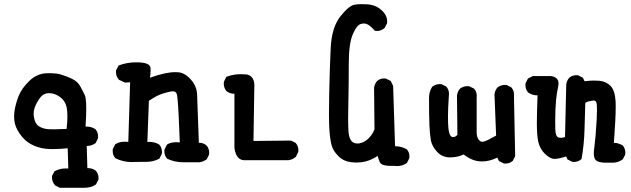

<svg xmlns="http://www.w3.org/2000/svg" viewBox="-20 -768 3040 925"><path d="M306.2 -53.7Q268.6 -49.8 235.4 -49.8Q229 -49.8 223.1 -49.8Q180.2 -50.8 144.5 -65.9Q108.4 -81.5 85 -110.6Q61.5 -139.6 53.2 -167.5Q47.9 -185.1 47.9 -205.6Q47.9 -234.4 57.6 -269Q62.5 -287.1 69.8 -305.7Q85 -343.3 121.3 -378.2Q157.7 -413.1 202.6 -415Q211.4 -415.5 218 -415.5Q224.6 -415.5 233.4 -415Q254.9 -414.6 273.9 -408.7Q300.8 -400.9 326.2 -388.7Q353 -376 365.7 -354Q377 -333.5 388.7 -309.1Q391.6 -302.2 393.1 -291Q395.5 -273.9 395.5 -241.9Q395.5 -210 392.1 -158.2Q394 -158.2 398.4 -158.2Q402.8 -158.2 409.7 -157.2Q425.3 -154.8 439.9 -145.5L440.4 -144.5Q452.6 -130.9 452.6 -109.9Q452.6 -106.4 452.1 -101.6L440.9 -78.6L439 -77.6Q420.9 -64.9 397.9 -64.5L400.9 42Q402.8 42 404.3 42Q425.8 42 441.9 54.7Q454.6 69.3 454.6 89.8Q454.6 92.8 454.1 97.7L442.4 120.6Q429.2 129.4 415.3 133.1Q401.4 136.7 385.7 136.7H268.6L246.1 125.5L245.1 124.5Q230.5 108.4 230.5 86.9Q230.5 84.5 230.5 79.6L243.2 56.6L245.1 55.7Q268.6 43.5 296.9 43.5Q302.7 43.5 309.1 43.9ZM300.8 -147Q304.7 -180.7 304.7 -203.1Q304.7 -225.6 302.7 -240.7Q298.3 -277.8 271.7 -298.6Q245.1 -319.3 216.8 -319.3Q189.5 -319.3 173.3 -297.4Q155.3 -272.5 147 -249.5Q142.1 -235.8 142.1 -220.7Q142.1 -210 144.5 -198.7Q149.4 -171.9 167.5 -159.7Q186 -147.5 213.9 -145.5Q223.6 -145 242.9 -145Q262.2 -145 300.8 -147Z M702.6 -393.6Q777.8 -420.4 823.7 -420.4Q832 -420.4 840.6 -419.7Q849.1 -418.9 858.4 -415.5Q880.4 -406.7 900.4 -383.8Q928.7 -351.6 929.7 -310.5Q930.7 -273.4 938 -80.1Q939.5 -80.1 940.4 -80.1Q960.4 -80.1 975.1 -66.9Q987.8 -52.7 987.8 -31.7Q987.8 -28.3 987.3 -23.4L976.1 -0.5L974.1 0.5Q959 11.2 940.9 13.7H862.3Q821.3 13.7 785.2 -3.4L784.2 -4.9Q772 -18.6 772 -39.6Q772 -43 772.5 -47.9L784.2 -70.8L785.6 -72.3Q802.7 -83 830.6 -83Q837.9 -83 846.2 -82Q840.3 -247.1 835 -295.9Q833 -311 831.5 -315.4Q827.1 -328.1 813.5 -328.1Q804.7 -328.1 788.8 -324.2Q772.9 -320.3 763.2 -316.9Q753.4 -313.5 748.5 -311.3Q743.7 -309.1 738.8 -306.9Q733.9 -304.7 728.8 -301.8Q723.6 -298.8 718.3 -295.9Q708 -289.6 697.3 -282.2L689.9 -84Q694.8 -84.5 700.2 -84.5Q726.1 -84.5 747.6 -71.3L748 -70.3Q760.3 -56.6 760.3 -35.6Q760.3 -32.2 759.8 -27.3L748 -3.9L746.1 -2.9Q718.8 11.7 685.5 11.7Q654.3 11.7 634.3 12.2Q614.3 12.7 612.3 12.7Q574.2 12.7 536.1 -5.4L535.2 -6.8Q522.9 -20.5 522.9 -41.5Q522.9 -44.9 523.4 -49.8L535.2 -72.8L537.1 -74.2Q555.7 -85.4 581.1 -85.4Q588.9 -85.4 598.1 -84.5L606.9 -371.6L582.5 -370.1L553.7 -383.3L552.7 -384.3Q538.6 -400.4 538.6 -421.4Q538.6 -424.3 539.1 -428.7L551.3 -452.6L554.2 -453.6Q593.3 -467.8 636.7 -467.8Q702.1 -467.8 705.1 -441.4Q705.6 -436 705.6 -430.7Q705.6 -416 702.6 -393.6Z M1158.2 3.9Q1140.1 3.9 1128.4 -7.8Q1113.8 -22.5 1109.4 -55.2V-316.4Q1108.4 -316.4 1106.9 -316.4Q1086.9 -316.4 1070.3 -329.6Q1063 -339.4 1060.5 -348.6Q1058.1 -357.9 1058.1 -363.8Q1058.1 -369.6 1058.6 -374L1070.3 -397.9L1073.2 -398.9Q1104.5 -410.6 1141.1 -410.6Q1154.8 -410.6 1169.4 -409.2Q1182.6 -406.2 1191.4 -397.9Q1205.6 -383.8 1205.6 -354.5Q1205.6 -349.6 1205.1 -344.2L1201.2 -88.9L1381.8 -90.8L1404.3 -79.6L1405.3 -78.1Q1417.5 -64.5 1417.5 -43.9Q1417.5 -41 1417 -36.1L1405.8 -12.7L1404.3 -11.7Q1389.2 1.5 1368.7 3.9Z M1883.8 -63.5Q1914.1 -63.5 1939.5 -48.8L1940.4 -47.9Q1952.6 -34.2 1952.6 -13.7Q1952.6 -10.7 1952.1 -5.9L1940.4 17.1L1939 18.1Q1918 32.2 1892.1 32.2Q1885.7 32.2 1879.4 31.2Q1875.5 31.2 1871.1 31.2Q1866.7 31.2 1860.4 31.2Q1824.2 30.3 1814 19.5Q1811.5 17.1 1810.1 14.6Q1805.2 3.4 1799.3 -16.6Q1769.5 2.4 1741.7 9.8Q1720.2 15.1 1696.8 15.1Q1685.1 15.1 1672.9 13.7Q1635.3 9.3 1610.1 -15.9Q1585 -41 1577.6 -68.1Q1570.3 -95.2 1566.9 -142.6Q1564.9 -169.9 1564.9 -215.8Q1564.9 -261.7 1565.9 -313Q1568.4 -437 1573.2 -536.4Q1578.1 -635.7 1618.7 -687.5Q1659.7 -739.7 1687 -745.1Q1703.1 -748 1720 -748Q1736.8 -748 1751 -747.1Q1793.9 -743.7 1822.8 -714.8Q1845.2 -692.4 1845.2 -666Q1845.2 -661.6 1844.7 -655.8L1833.5 -633.8L1832.5 -632.8Q1816.4 -618.7 1795.4 -618.7Q1792.5 -618.7 1786.1 -619.6Q1765.6 -643.1 1750 -650.9Q1741.7 -654.8 1733.6 -654.8Q1725.6 -654.8 1717.3 -652.3Q1710.9 -650.4 1704.6 -644Q1692.4 -631.8 1680.2 -604Q1660.2 -559.1 1660.2 -458.7Q1660.2 -358.4 1658.7 -294.9Q1657.2 -231.4 1657.2 -199.2Q1657.2 -167 1658 -152.6Q1658.7 -138.2 1659.2 -132.3Q1659.7 -126.5 1660.4 -121.6Q1661.1 -116.7 1662.4 -112.3Q1663.6 -107.9 1664.8 -104.2Q1666 -100.6 1667.5 -97.7Q1670.9 -91.3 1674.3 -87.4Q1685.5 -76.7 1701.7 -76.7Q1705.6 -76.7 1710 -77.1Q1735.4 -81.1 1757.3 -103Q1774.9 -121.1 1784.2 -145L1782.2 -345.2Q1784.7 -363.8 1796.4 -377.4Q1810.5 -390.1 1831.1 -390.1Q1834 -390.1 1838.9 -389.6L1862.3 -377.9L1874 -354.5L1883.3 -63.5Q1883.8 -63.5 1883.8 -63.5Z M2163.1 -107.9Q2175.3 -107.9 2183.6 -118.7L2181.6 -308.1Q2184.1 -326.7 2195.8 -340.8Q2211.9 -353 2232.4 -353Q2235.4 -353 2240.2 -352.5L2263.7 -341.3L2264.6 -339.8Q2276.9 -326.2 2276.9 -305.7Q2276.9 -302.7 2276.4 -299.3V-130.9Q2276.4 -104 2289.6 -91.3Q2295.4 -85 2304.2 -85Q2310.1 -85 2317.6 -88.1Q2325.2 -91.3 2333.5 -95.2Q2349.6 -103 2370.1 -114.7L2362.3 -314Q2364.7 -332.5 2376.5 -346.7Q2392.6 -358.9 2413.1 -358.9Q2416 -358.9 2420.9 -358.4L2443.4 -347.2L2444.3 -345.7Q2456.5 -332 2456.5 -311.5Q2456.5 -308.6 2456.1 -305.2L2461.9 -15.6L2450.7 6.8L2449.2 7.8Q2435.5 20 2415 20Q2412.1 20 2407.2 19.5L2383.8 7.8L2376 -8.8Q2338.4 9.8 2301.8 9.8Q2255.9 9.8 2213.9 -23.9Q2184.6 -9.8 2148.4 -9.8Q2109.9 -9.8 2085.4 -36.9Q2061 -64 2055.7 -92.3Q2050.8 -119.1 2048.8 -165.5Q2046.9 -211.9 2046.9 -295.9Q2046.9 -325.7 2061.5 -349.1L2062.5 -350.1L2063.5 -351.1Q2079.1 -362.8 2099.6 -362.8Q2102.5 -362.8 2107.4 -362.3L2129.9 -351.1L2130.9 -349.6Q2143.1 -335.9 2143.1 -315.4Q2143.1 -312.5 2142.6 -309.1Q2138.2 -243.2 2138.2 -207.5Q2138.2 -171.9 2140.1 -152.8Q2143.1 -121.1 2152.3 -111.8Q2155.3 -108.9 2158.2 -108.4Q2161.1 -107.9 2163.1 -107.9Z M2707.5 -14.2Q2669.9 -2.4 2652.3 -2.4Q2629.9 -2.4 2604.5 -27.8Q2586.4 -45.9 2577.4 -70.6Q2568.4 -95.2 2566.9 -146Q2566.4 -157.2 2566.4 -172.9Q2566.4 -221.2 2569.8 -309.1Q2568.8 -308.6 2567.4 -308.6Q2543.9 -308.6 2523.9 -323.2Q2511.2 -337.9 2511.2 -358.4Q2511.2 -361.3 2511.7 -366.2L2523.4 -389.6L2546.9 -401.4H2635.3Q2652.3 -398.9 2661.6 -389.9Q2670.9 -380.9 2670.9 -365.2Q2670.9 -359.4 2669.4 -352.5Q2662.1 -318.4 2659.2 -288.1Q2654.8 -243.2 2654.8 -184.6Q2654.8 -165.5 2655.3 -145.5Q2656.2 -110.8 2669.9 -106Q2675.8 -104 2683.6 -104Q2691.4 -104 2702.1 -107.9L2708 -361.3Q2710.4 -379.4 2722.2 -393.1Q2736.3 -405.8 2756.8 -405.8Q2759.8 -405.8 2764.6 -405.3L2788.1 -393.6L2796.4 -376.5Q2822.3 -379.9 2839.1 -379.9Q2856 -379.9 2867.2 -378.9Q2900.9 -375.5 2921.6 -354Q2942.4 -332.5 2945.8 -279.8Q2946.3 -269 2946.3 -253.4Q2946.3 -197.8 2937.5 -79.6Q2939.5 -79.6 2941.4 -79.6Q2957 -79.6 2979.5 -67.9L2981 -66.4Q2992.7 -51.8 2992.7 -31.2Q2992.7 -28.3 2992.2 -23.4L2980.5 -0.5Q2967.3 8.3 2956.5 12Q2945.8 15.6 2936 15.6H2891.6Q2877.9 15.1 2866.7 12.2Q2848.6 6.8 2844.2 -6.3Q2840.8 -15.6 2840.8 -27.8Q2840.8 -40 2842.8 -53.2Q2850.1 -108.4 2854.5 -189.9Q2856 -214.8 2856 -232.4Q2856 -250 2855.5 -259.3Q2855 -274.9 2849.6 -280.3Q2846.2 -283.7 2839.4 -283.7Q2837.4 -283.7 2835 -283.2Q2812 -280.3 2799.8 -272.5L2795.9 -139.6Q2793.9 -70.3 2781.7 -2L2779.3 0Q2765.6 12.2 2745.1 12.2Q2741.7 12.2 2737.3 11.7L2713.9 0Z"/></svg>

Font: Bakudai
Style: Bold
Weight: 700
Version: Version 1.48